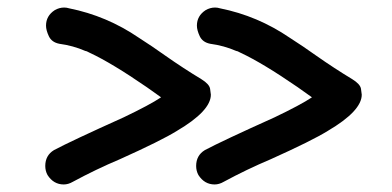

<svg xmlns="http://www.w3.org/2000/svg" viewBox="-20 -520 1040 509"><path d="M549 -31Q522 -31 506 -56Q500 -67 500 -80Q500 -108 523 -122Q568 -146 708 -209Q777 -242 807 -262L769 -289Q676 -353 618 -380L610 -384L606 -385Q574 -399 537 -404Q517 -408 509.5 -424Q502 -440 502 -452Q502 -478 525 -493Q537 -500 550 -500Q557 -500 563 -498Q663 -478 748 -420Q784 -397 819 -372Q866 -339 914 -310Q935 -297 937 -284.5Q939 -272 939 -269Q939 -226 849 -173Q807 -147 698 -98Q634 -71 573 -38Q561 -31 549 -31ZM149 -31Q122 -31 106 -56Q100 -67 100 -80Q100 -108 123 -122Q168 -146 308 -209Q377 -242 407 -262L369 -289Q276 -353 218 -380L210 -384L206 -385Q174 -399 137 -404Q117 -408 109.5 -424Q102 -440 102 -452Q102 -478 125 -493Q137 -500 150 -500Q157 -500 163 -498Q263 -478 348 -420Q384 -397 419 -372Q466 -339 514 -310Q535 -297 537 -284.5Q539 -272 539 -269Q539 -226 449 -173Q407 -147 298 -98Q234 -71 173 -38Q161 -31 149 -31Z"/></svg>

Font: Bad Comic
Style: Regular
Weight: 400
Designer: GGBotNet
Foundry: f0n7
Version: 0.9